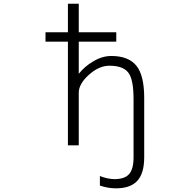

<svg xmlns="http://www.w3.org/2000/svg" viewBox="-20 -771 1040 1020"><path d="M221.7 -549.8V-599.6H340.8V-751H398.4V-599.6H597.7V-549.8H398.4V-378.9Q428.7 -417 472.7 -443.4Q521.5 -473.6 571.3 -473.6Q662.1 -473.6 704.1 -422.4Q746.1 -371.1 746.1 -251V64.5Q746.1 149.4 709.5 189.5Q672.9 229.5 596.7 229.5Q552.7 229.5 510.7 214.8V164.1Q549.8 179.7 586.9 180.7Q642.6 180.7 666 153.8Q689.5 127 689.5 64.5V-244.1Q689.5 -351.6 660.6 -386.7Q631.8 -421.9 561.5 -421.9Q505.9 -421.9 452.1 -373.5Q398.4 -325.2 398.4 -278.3V1H340.8V-549.8Z"/></svg>

Font: Gen Shin Gothic Monospace Light
Style: Regular
Weight: 300
Designer: [Source Han Sans]
Ryoko NISHIZUKA  (kana & ideographs); Paul D. Hunt (Latin, Greek & Cyrillic); Wenlong ZHANG  (bopomofo
Version: Version 1.002.20150607